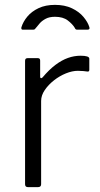

<svg xmlns="http://www.w3.org/2000/svg" viewBox="-20 -769 412 789"><path d="M95 0Q89 0 86 -3Q83 -6 83 -12V-519Q83 -530 93 -530H136Q145 -530 145 -520V-454Q145 -449 148 -448Q151 -447 155 -451Q182 -483 208 -502.5Q234 -522 259.5 -531Q285 -540 311 -540Q347 -540 347 -528V-482Q347 -474 339 -475Q332 -476 322.5 -477Q313 -478 300 -478Q277 -478 251 -467.5Q225 -457 202 -439Q179 -421 164 -399Q149 -377 149 -354V-12Q149 0 136 0H95ZM339 -647H297Q294 -647 291.5 -648.5Q289 -650 287 -655Q278 -670 258.5 -685Q239 -700 206 -700Q183 -700 168 -692Q153 -684 144 -674Q135 -664 129 -656Q125 -651 123 -649Q121 -647 115 -647H73Q69 -647 68 -650.5Q67 -654 68 -657Q75 -680 92.5 -701Q110 -722 138.5 -735.5Q167 -749 206 -749Q246 -749 275.5 -735Q305 -721 323 -699.5Q341 -678 347 -658Q351 -647 339 -647Z"/></svg>

Font: Libre Franklin Light
Style: Regular
Weight: 300
Designer: Pablo Impallari, Rodrigo Fuenzalida, Nhung Nguyen
Foundry: Impallari Type
Version: Version 3.000